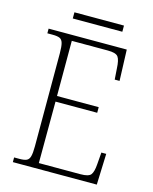

<svg xmlns="http://www.w3.org/2000/svg" viewBox="-123 -911 789 992"><g transform="rotate(15 272.0 -415.0)"><path d="M43 0V-25H72Q96 -25 109 -30.5Q122 -36 127 -54Q132 -72 132 -108V-605Q132 -642 127 -660Q122 -678 109 -683.5Q96 -689 72 -689H43V-714H461L467 -548H441L437 -606Q435 -652 423 -668Q411 -684 368 -684H175V-389H398V-359H175L174 -30H397Q440 -30 452 -45.5Q464 -61 467 -102L472 -166H498L492 0ZM150 -797V-830H415V-797Z"/></g></svg>

Font: Noto Serif Armenian SemiCondensed ExtraLight
Style: Regular
Weight: 200
Width: 4
Designer: Monotype Design Team
Foundry: Monotype Imaging Inc.
Version: Version 2.008; ttfautohint (v1.8.4.7-5d5b)